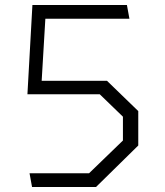

<svg xmlns="http://www.w3.org/2000/svg" viewBox="-20 -750 660 770"><path d="M98.5 -55H337L473 -186.5V-282L380 -372H90L110 -730H489L499 -675H152.5L163 -693.5L145.5 -398.5L141 -426H409L534.5 -304.5V-166.5L365 0H108.5Z"/></svg>

Font: Monaspace Krypton Var ExLight
Style: Regular
Weight: 200
Designer: Riley Cran and the Lettermatic Team
Version: Version 1.200 (Monaspace Krypton Var)